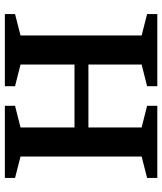

<svg xmlns="http://www.w3.org/2000/svg" viewBox="40 -692 653 772"><g transform="rotate(-90 366.0 -306.5)"><path d="M36 0V-41L122 -63V-550L36 -572V-613H326V-572L239 -550V-333H492V-550L405 -572V-613H695V-572L609 -550V-63L695 -41V0H405V-41L492 -63V-277H239V-63L326 -41V0Z"/></g></svg>

Font: Manuale SemiBold
Style: Regular
Weight: 600
Version: Version 1.002